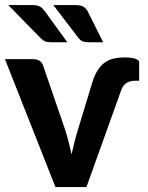

<svg xmlns="http://www.w3.org/2000/svg" viewBox="-20 -754 595 774"><path d="M0 0ZM328.5 0H203.5L0 -515.5H114.5Q129.5 -515.5 139.8 -508.5Q150 -501.5 153.5 -490.5L241 -235.5Q250 -208.5 256.5 -183Q263 -157.5 268.5 -131.5Q274 -157 280.5 -182.5Q287 -208 295.5 -235.5L350.5 -416.5Q360 -449.5 373.2 -470Q386.5 -490.5 403 -502.2Q419.5 -514 439.2 -518.2Q459 -522.5 482 -522.5Q500.5 -522.5 512 -520.5Q523.5 -518.5 530 -515.5Q536.5 -512.5 538.8 -509Q541 -505.5 541 -503V-428.5H525.5Q505.5 -428.5 491 -420.2Q476.5 -412 469.5 -393ZM284.5 -733.5Q306 -733.5 317 -726.5Q328 -719.5 335 -705.5L396 -583.5H340Q324 -583.5 313.8 -587.2Q303.5 -591 295 -602.5L195 -733.5ZM112 -733.5Q122.5 -733.5 130.2 -731.5Q138 -729.5 143.5 -726Q149 -722.5 153.8 -717.2Q158.5 -712 163 -705.5L251.5 -583.5H186.5Q170.5 -583.5 161 -587.8Q151.5 -592 141.5 -602.5L13.5 -733.5Z"/></svg>

Font: Lato Heavy
Style: Regular
Weight: 800
Designer: Lukasz Dziedzic
Foundry: tyPoland Lukasz Dziedzic
Version: Version 2.007; 2014-02-27